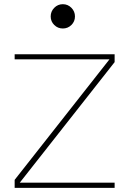

<svg xmlns="http://www.w3.org/2000/svg" viewBox="-20 -914 629 934"><path d="M51.3 -625.5H512.7L51.3 -39.1V0H537.6V-25.4H76.2L537.6 -611.8V-649.9H51.3ZM226.6 -834Q226.6 -809.6 243.9 -792.5Q261.2 -775.4 285.6 -775.4Q310.1 -775.4 327.4 -792.5Q344.7 -809.6 344.7 -834Q344.7 -858.4 327.4 -876Q310.1 -893.6 285.6 -893.6Q261.2 -893.6 243.9 -876Q226.6 -858.4 226.6 -834Z"/></svg>

Font: Estedad-FD-VF Thin
Style: Regular
Weight: 100
Designer: Amin Abedi
Version: Version 5.0